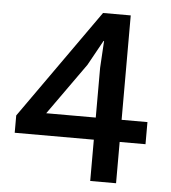

<svg xmlns="http://www.w3.org/2000/svg" viewBox="-48 -674 639 718"><g transform="rotate(5 271.5 -315.0)"><path d="M310 -630H414V-238H511V-155H414V0H317V-155H20V-220ZM269 -432 131 -238H317V-425L323 -526H321Z"/></g></svg>

Font: Mukta Medium
Style: Regular
Weight: 500
Designer: Girish Dalvi and Yashodeep Gholap
Foundry: Ek Type
Version: Version 2.538;PS 1.002;hotconv 16.6.51;makeotf.lib2.5.65220;